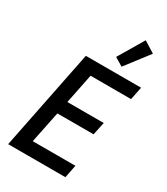

<svg xmlns="http://www.w3.org/2000/svg" viewBox="-231 -1062 1012 1162"><g transform="rotate(30 275.5 -480.5)"><path d="M25 0 165 -698H551L533 -608H250L208 -400H462L443 -310H190L145 -90H443L425 0ZM385 -749 327 -784 432 -961 510 -912Z"/></g></svg>

Font: IBM Plex Sans Condensed Medium
Style: Italic
Weight: 500
Width: 3
Italic angle: -11°
Designer: Mike Abbink, Paul van der Laan, Pieter van Rosmalen
Foundry: Bold Monday
Version: Version 1.3